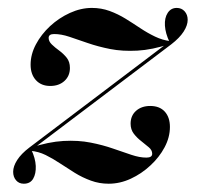

<svg xmlns="http://www.w3.org/2000/svg" viewBox="-20 -448 504 480"><path d="M39.5 11.3Q27.4 11.3 20.2 2.8Q12.9 -5.6 12.9 -18.5Q12.9 -32.3 23 -48Q33.1 -63.7 53.2 -79L404 -344.4V-337.9Q360.5 -323.4 323.4 -321.4Q286.3 -319.4 255.6 -325.4Q225 -331.5 199.6 -340.3Q174.2 -349.2 153.6 -356Q133.1 -362.9 115.3 -362.9Q101.6 -362.9 101.6 -353.2Q101.6 -344.4 109.7 -336.7Q117.7 -329 128.2 -321.4Q138.7 -313.7 146.8 -303.6Q154.8 -293.5 154.8 -278.2Q154.8 -258.1 141.1 -245.6Q127.4 -233.1 105.6 -233.1Q83.1 -233.1 69.8 -247.6Q56.5 -262.1 56.5 -286.3Q56.5 -312.1 69.8 -337.1Q83.1 -362.1 105.2 -382.7Q127.4 -403.2 154.8 -415.7Q182.3 -428.2 209.7 -428.2Q233.1 -428.2 254 -420.6Q275 -412.9 294 -401.2Q312.9 -389.5 331 -377.4Q349.2 -365.3 367.7 -356.5Q386.3 -347.6 405.6 -345.2L404 -342.7Q393.5 -364.5 392.3 -383.9Q391.1 -403.2 399.2 -415.7Q407.3 -428.2 421.8 -428.2Q433.9 -428.2 441.5 -419.8Q449.2 -411.3 449.2 -398.4Q449.2 -384.7 439.1 -369Q429 -353.2 408.1 -337.1L58.1 -72.6L57.3 -79Q101.6 -93.5 138.7 -95.6Q175.8 -97.6 206.5 -91.5Q237.1 -85.5 262.5 -76.6Q287.9 -67.7 308.5 -60.9Q329 -54 346 -54Q360.5 -54 360.5 -63.7Q360.5 -72.6 352 -79.8Q343.5 -87.1 333.1 -95.2Q322.6 -103.2 314.5 -113.7Q306.5 -124.2 306.5 -138.7Q306.5 -158.9 320.2 -171Q333.9 -183.1 355.6 -183.1Q379 -183.1 391.9 -169Q404.8 -154.8 404.8 -130.6Q404.8 -104.8 391.5 -79.8Q378.2 -54.8 356 -34.3Q333.9 -13.7 306.9 -1.2Q279.8 11.3 251.6 11.3Q228.2 11.3 207.3 3.6Q186.3 -4 167.3 -15.7Q148.4 -27.4 130.2 -39.5Q112.1 -51.6 94 -60.5Q75.8 -69.4 55.6 -71L58.1 -74.2Q68.5 -52.4 69.4 -33.1Q70.2 -13.7 62.9 -1.2Q55.6 11.3 39.5 11.3Z"/></svg>

Font: Playfair 144pt
Style: Bold Italic
Weight: 700
Italic angle: -15.6°
Designer: Claus Eggers Sørensen
Foundry: Claus Eggers Sørensen
Version: Version 2.203